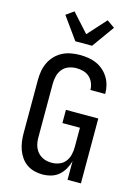

<svg xmlns="http://www.w3.org/2000/svg" viewBox="-144 -1065 836 1152"><g transform="rotate(15 274.0 -489.5)"><path d="M237 8Q211 8 186 1.5Q161 -5 140 -19.5Q119 -34 104 -55.5Q89 -77 80.5 -101Q72 -125 68.5 -150.5Q65 -176 65 -201V-534Q65 -562 70 -589.5Q75 -617 87 -642Q99 -667 119 -687.5Q139 -708 163.5 -720.5Q188 -733 216 -738Q244 -743 271 -743Q297 -743 323 -739Q349 -735 373 -724.5Q397 -714 417 -696.5Q437 -679 450.5 -657Q464 -635 470.5 -609.5Q477 -584 477 -557V-556H385V-557Q385 -578 376.5 -599Q368 -620 352 -634.5Q336 -649 314.5 -655Q293 -661 271 -661Q247 -661 223.5 -652.5Q200 -644 184.5 -625Q169 -606 163 -582Q157 -558 157 -534V-201Q157 -185 159.5 -168.5Q162 -152 168.5 -137Q175 -122 186 -109.5Q197 -97 211 -89Q225 -81 241 -77.5Q257 -74 273 -74Q297 -74 320 -83Q343 -92 357.5 -111Q372 -130 377.5 -153.5Q383 -177 383 -201V-321H274V-403H475V0H392V-116Q385 -90 371.5 -66Q358 -42 337.5 -24.5Q317 -7 290.5 0.5Q264 8 237 8ZM222 -815 123 -953 171 -987 274 -873 377 -987 425 -953 326 -815Z"/></g></svg>

Font: Iosevka Semi-Condensed Medium
Style: Regular
Weight: 500
Monospace: yes
Designer: Belleve Invis
Foundry: Belleve Invis
Version: Version 27.3.5